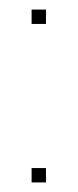

<svg xmlns="http://www.w3.org/2000/svg" viewBox="-20 -381 162 401"><path d="M76 -30V0H46V-30ZM76 -361V-331H46V-361Z"/></svg>

Font: Hepta Slab Thin
Style: Regular
Weight: 250
Designer: Michael LaGattuta
Foundry: Michael LaGattuta
Version: Version 1.100; ttfautohint (v1.8) -l 8 -r 50 -G 200 -x 14 -D